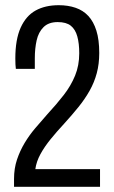

<svg xmlns="http://www.w3.org/2000/svg" viewBox="-20 -719 439 739"><path d="M34 0V-30Q34 -71 45.5 -105Q57 -139 75 -169Q93 -199 116 -226Q139 -253 162 -279Q198 -318 225.5 -353.5Q253 -389 269 -428Q285 -467 285 -514Q285 -552 277.5 -579Q270 -606 252.5 -620Q235 -634 202 -634Q167 -634 147.5 -614.5Q128 -595 121 -563.5Q114 -532 114 -495V-454H41Q40 -460 39.5 -471Q39 -482 39 -494Q39 -567 59.5 -612.5Q80 -658 117 -678.5Q154 -699 206 -699Q242 -699 271 -689Q300 -679 320 -657.5Q340 -636 351 -601Q362 -566 362 -515Q362 -473 352.5 -437.5Q343 -402 325 -370Q307 -338 282 -307Q257 -276 226 -242Q199 -213 175 -183.5Q151 -154 135.5 -125.5Q120 -97 116 -68H365V0Z"/></svg>

Font: Archivo ExtraCondensed
Style: Regular
Weight: 400
Width: 2
Designer: Hector Gatti
Foundry: Omnibus-Type
Version: Version 2.001